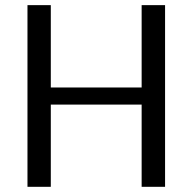

<svg xmlns="http://www.w3.org/2000/svg" viewBox="-20 -720 742 740"><path d="M85.9 0V-700.2H175.8V-382.8H525.9V-700.2H616.2V0H525.9V-316.9H175.8V0Z"/></svg>

Font: Carme
Style: Regular
Weight: 400
Version: 1.000